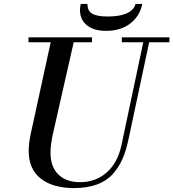

<svg xmlns="http://www.w3.org/2000/svg" viewBox="-20 -944 882 977"><path d="M448 -754V-729H355L250 -266Q237 -210 237 -167Q237 -95 277 -56Q317 -17 387 -17Q467 -17 523 -66.5Q579 -116 598 -205L709 -729H600V-754H842V-729H739L633 -231Q621 -175 602.5 -133.5Q584 -92 553 -57.5Q522 -23 472.5 -5Q423 13 357 13Q248 13 187 -35.5Q126 -84 126 -176Q126 -214 137 -266L238 -729H125V-754ZM391 -924H425Q425 -888 450 -874Q475 -860 527 -860Q651 -860 670 -924H704Q692 -863 643.5 -825Q595 -787 520 -787Q457 -787 422 -815.5Q387 -844 387 -893Q387 -908 391 -924Z"/></svg>

Font: Libre Bodoni
Style: Italic
Weight: 400
Italic angle: -13°
Designer: Pablo Impallari, Rodrigo Fuenzalida
Foundry: Pablo Impallari, Rodrigo Fuenzalida
Version: Version 1.001